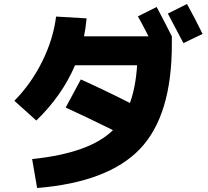

<svg xmlns="http://www.w3.org/2000/svg" viewBox="-20 -870 1040 962"><path d="M995 -700 899 -654Q845 -758 821 -802L917 -850Q963 -766 995 -700ZM52 -365Q136 -450 191.5 -562Q247 -674 261 -787L414 -778Q409 -727 401 -688H724Q698 -740 671 -788L765 -835Q806 -758 841 -688V-648Q841 -291 681.5 -124Q522 43 166 72L141 -73Q430 -103 546 -218Q398 -291 309 -331L385 -472Q507 -417 631 -354Q660 -434 667 -543H356Q291 -391 162 -266Z"/></svg>

Font: Mplus 1p ExtraBold
Style: Regular
Weight: 800
Version: Version 1.061